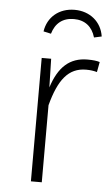

<svg xmlns="http://www.w3.org/2000/svg" viewBox="-53 -772 474 809"><g transform="rotate(5 184.0 -368.0)"><path d="M230 -697C277 -697 308 -672 321 -627L353 -634C344 -695 295 -736 230 -736C164 -736 116 -695 107 -634L139 -627C152 -672 183 -697 230 -697ZM302 -532C227 -532 180 -489 152 -401L149 -522H109V0H155V-326C184 -435 225 -489 300 -489C317 -489 332 -487 346 -483L354 -526C342 -530 325 -532 302 -532Z"/></g></svg>

Font: Fira Sans ExtraLight
Style: Regular
Weight: 200
Designer: bBox Type GmbH & Carrois Corporate GbR & Edenspiekermann AG
Foundry: bBox Type GmbH & Carrois Corporate GbR & Edenspiekermann AG
Version: Version 4.300;PS 004.300;hotconv 1.0.88;makeotf.lib2.5.64775